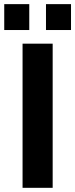

<svg xmlns="http://www.w3.org/2000/svg" viewBox="-26 -899 360 919"><path d="M82 0V-690H226.1V0ZM-5.7 -755.3V-879.2H114.1V-755.3ZM194.1 -755.3V-879.2H313.9V-755.3Z"/></svg>

Font: Oxanium ExtraLight
Style: Regular
Weight: 200
Designer: Severin Meyer
Version: Version 2.000